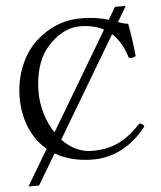

<svg xmlns="http://www.w3.org/2000/svg" viewBox="-56 -746 757 905"><g transform="rotate(-5 323.0 -294.0)"><path d="M215 -96.6 497.1 -570.5C532.2 -539.1 552.8 -496.6 566 -453C578 -449 587.7 -452 599 -458C594 -510 587 -558 577 -613C561.5 -614.5 546.5 -619.3 529.7 -625.2L573 -698H522L487.3 -639.6C455.4 -649.3 415.1 -658 358 -658C273 -658 202 -627 143 -573C76.6 -512.2 37 -414.3 37 -310C37 -209.8 71.9 -118.7 142.7 -59.6L42 110H92L178.1 -34.6C225.6 -6.4 285.1 10 357 10C454 10 543 -36 611 -125C606 -134 599 -140 588 -140C517 -62 449 -31 356 -31C300.9 -31 252.7 -56.5 215 -96.6ZM186.3 -132.9C149.4 -188.2 128 -259.2 128 -329C128 -415.3 150.9 -487.1 187.4 -532C237 -593 295 -621 347 -621C394 -621 431.3 -611.5 461.2 -595.6Z"/></g></svg>

Font: Libertinus Serif
Style: Regular
Weight: 400
Designer: Philipp H. Poll
Foundry: Khaled Hosny
Version: Version 6.2